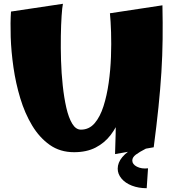

<svg xmlns="http://www.w3.org/2000/svg" viewBox="-20 -795 925 1013"><path d="M371 8Q297 8 242.5 -30.5Q188 -69 149.5 -133Q111 -197 87 -276.5Q63 -356 51 -439.5Q39 -523 36.5 -600Q34 -677 38 -734L312 -775Q308 -756 305 -710.5Q302 -665 301 -604Q300 -543 302 -476Q304 -409 311 -344Q318 -279 330 -226.5Q342 -174 361 -142.5Q380 -111 407 -111Q450 -111 479 -144.5Q508 -178 526 -234.5Q544 -291 553.5 -358.5Q563 -426 565.5 -495.5Q568 -565 566 -625Q564 -685 560 -725L664 -511Q663 -462 659 -405Q655 -348 645 -289.5Q635 -231 615.5 -178Q596 -125 564 -83Q532 -41 484.5 -16.5Q437 8 371 8ZM587 18Q591 -90 591.5 -183Q592 -276 589 -362Q586 -448 579 -536.5Q572 -625 560 -725L837 -767Q839 -675 838 -588.5Q837 -502 831.5 -414Q826 -326 816 -229Q806 -132 791 -18ZM754 198Q711 198 676 184.5Q641 171 621 147Q601 123 601 95Q601 63 625.5 33.5Q650 4 705 -26L752 -12Q715 7 696.5 21Q678 35 678 52Q678 72 702.5 84.5Q727 97 761 93Z"/></svg>

Font: Marhey Light
Style: Regular
Weight: 300
Designer: Nur Syamsi & Bustanul Arifin
Foundry: Namelatype
Version: Version 1.000